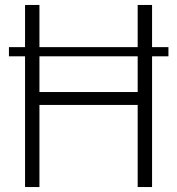

<svg xmlns="http://www.w3.org/2000/svg" viewBox="-20 -754 715 774"><path d="M659 -527H593V0H535V-331H139V0H81V-527H16V-564H81V-734H139V-564H535V-734H593V-564H659ZM535 -527H139V-383H535Z"/></svg>

Font: Exo Light
Style: Regular
Weight: 300
Designer: Natanael Gama
Foundry: Natanael Gama
Version: Version 1.500; ttfautohint (v1.6)